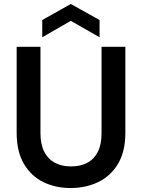

<svg xmlns="http://www.w3.org/2000/svg" viewBox="-20 -936 716 968"><path d="M336 12Q260 12 198.5 -18Q137 -48 100.5 -110Q64 -172 64 -266V-700H184V-265Q184 -208 203 -171Q222 -134 256.5 -115.5Q291 -97 338 -97Q386 -97 420.5 -115.5Q455 -134 473.5 -171Q492 -208 492 -265V-700H612V-266Q612 -172 575 -110Q538 -48 475 -18Q412 12 336 12ZM193 -748V-835L337 -916L482 -835V-748L337 -831Z"/></svg>

Font: DM Sans 20pt SemiBold
Style: Regular
Weight: 600
Version: Version 4.004;gftools[0.9.30]